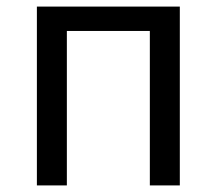

<svg xmlns="http://www.w3.org/2000/svg" viewBox="-20 -563 658 583"><path d="M92 0H183V-469H435V0H526V-543H92Z"/></svg>

Font: Noto Sans CJK TC Regular
Style: Regular
Weight: 400
Designer: Ryoko NISHIZUKA (kana & ideographs); Paul D. Hunt (Latin, Greek & Cyrillic); Wenlong ZHANG (bopomofo); Sandoll Communica
Foundry: Adobe Systems Incorporated
Version: Version 1.001;PS 1.001;hotconv 1.0.78;makeotf.lib2.5.61930